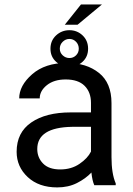

<svg xmlns="http://www.w3.org/2000/svg" viewBox="-20 -815 584 845"><path d="M395 0Q386.2 -19 382.3 -55.7Q356.9 -28.8 318.8 -9.5Q280.8 9.8 231.9 9.8Q150.9 9.8 102.1 -35.6Q53.2 -81.1 53.2 -147Q53.2 -231.9 117.7 -276.1Q182.1 -320.3 291 -320.3H380.4V-362.3Q380.4 -409.2 352.3 -437.3Q324.2 -465.3 269 -465.3Q217.8 -465.3 186.3 -440.2Q154.8 -415 154.8 -381.8H64.5Q64.5 -438.5 121.6 -488.3Q178.7 -538.1 274.4 -538.1Q360.4 -538.1 415.5 -494.1Q470.7 -450.2 470.7 -361.3V-124Q470.7 -50.8 489.3 -7.8V0ZM245.1 -69.3Q293.9 -69.3 329.8 -93.8Q365.7 -118.2 380.4 -147.9V-256.8H296.4Q144 -253.9 144 -159.2Q144 -121.6 169.4 -95.5Q194.8 -69.3 245.1 -69.3ZM265.1 -706.1 336.4 -795.4H428.7L321.3 -706.1ZM202.1 -600.6Q202.1 -636.2 226.8 -659.2Q251.5 -682.1 285.6 -682.1Q319.3 -682.1 343.5 -659.2Q367.7 -636.2 367.7 -600.6Q367.7 -565.4 343.5 -543.2Q319.3 -521 285.6 -521Q251.5 -521 226.8 -543.2Q202.1 -565.4 202.1 -600.6ZM243.2 -600.6Q243.2 -583.5 255.9 -571.5Q268.6 -559.6 285.6 -559.6Q302.7 -559.6 314.7 -571.5Q326.7 -583.5 326.7 -600.6Q326.7 -618.7 314.7 -631.1Q302.7 -643.6 285.6 -643.6Q268.6 -643.6 255.9 -631.1Q243.2 -618.7 243.2 -600.6Z"/></svg>

Font: Roboto21382017
Style: Regular
Weight: 400
Designer: Christian Robertson
Foundry: Google
Version: Version 2.138; 2017